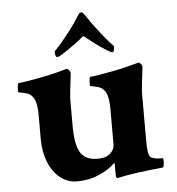

<svg xmlns="http://www.w3.org/2000/svg" viewBox="-49 -692 683 742"><g transform="rotate(-5 292.5 -321.0)"><path d="M377 4.9Q371.1 4.9 371.1 -12.7V-48.8Q371.1 -56.6 367.2 -52.7Q346.7 -31.2 307.1 -13.7Q267.6 3.9 221.7 3.9Q183.6 3.9 154.8 -19.5Q126 -43 110.4 -82.5Q94.7 -122.1 94.7 -169.9V-264.6Q94.7 -319.3 77.1 -337.9Q69.3 -347.7 56.2 -351.6Q43 -355.5 33.2 -356.9Q23.4 -358.4 23.4 -360.4Q23.4 -394.5 28.3 -394.5Q37.1 -394.5 61 -398.4Q85 -402.3 113.3 -407.7Q141.6 -413.1 167.5 -419.4Q193.4 -425.8 207 -429.7Q210 -430.7 212.4 -431.6Q214.8 -432.6 217.8 -432.6Q222.7 -432.6 227.5 -426.3Q232.4 -419.9 232.4 -416Q227.5 -373 224.6 -348.6Q221.7 -324.2 221.7 -318.4V-213.9Q221.7 -137.7 241.2 -106.9Q260.7 -76.2 306.6 -76.2Q339.8 -76.2 356.4 -91.3Q373 -106.4 373 -125V-264.6Q373 -319.3 355.5 -337.9Q347.7 -347.7 334.5 -351.6Q321.3 -355.5 311.5 -356.9Q301.8 -358.4 301.8 -360.4Q301.8 -394.5 306.6 -394.5Q315.4 -394.5 339.4 -398.4Q363.3 -402.3 391.6 -407.7Q419.9 -413.1 445.8 -419.4Q471.7 -425.8 485.4 -429.7L496.1 -432.6Q501 -432.6 505.9 -426.3Q510.7 -419.9 510.7 -416Q505.9 -373 502.9 -348.6Q500 -324.2 500 -319.3V-127.9Q500 -76.2 509.8 -66.4Q514.6 -61.5 525.4 -59.1Q536.1 -56.6 546.9 -56.6H556.6Q560.5 -55.7 560.5 -48.8Q560.5 -20.5 554.7 -20.5Q494.1 -14.6 453.6 -8.8Q413.1 -2.9 390.6 2ZM186.5 -481.4Q177.7 -481.4 177.7 -503.9Q201.2 -527.3 242.2 -580.1Q262.7 -606.4 280.3 -635.7Q286.1 -645.5 293 -645.5Q297.9 -645.5 304.7 -635.7L319.3 -615.2Q324.2 -606.4 330.1 -599.1Q335.9 -591.8 340.8 -585Q362.3 -556.6 378.9 -536.6Q395.5 -516.6 408.2 -503.9Q408.2 -481.4 399.4 -481.4Q394.5 -481.4 374.5 -494.1Q354.5 -506.8 331.5 -523.9Q308.6 -541 293 -553.7Q278.3 -541 254.9 -523.9Q231.4 -506.8 211.9 -494.1Q192.4 -481.4 186.5 -481.4Z"/></g></svg>

Font: Crimson Text
Style: Bold
Weight: 700
Designer: Sebastian Kosch
Foundry: Sebastian Kosch
Version: Version 1.100